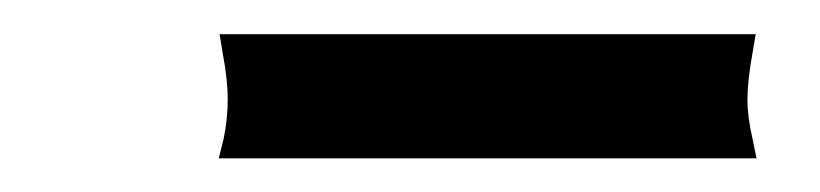

<svg xmlns="http://www.w3.org/2000/svg" viewBox="-20 -304 487 114"><path d="M429.2 -210H109.9L112.8 -221.7Q115.2 -233.4 115.2 -245.1Q115.2 -256.8 112.3 -272L110.4 -283.7H428.7L426.8 -272.5Q423.8 -255.9 423.8 -245.1Q423.8 -234.4 426.8 -221.7Z"/></svg>

Font: RaghuMalayalamSans
Style: Regular
Weight: 400
Designer: Prof. R.K.Joshi and Rajith Kumar K. M.
Foundry: Centre for Development of Advanced Computing (C-DAC) Mumbai, (formerly NCST), Swathanthra Malayalam Computing (http://sm
Version: Version 2.2.0+20221109